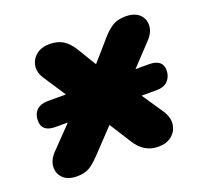

<svg xmlns="http://www.w3.org/2000/svg" viewBox="-95 -612 780 732"><g transform="rotate(-20 295.0 -246.0)"><path d="M101 9Q64 9 45 -9.5Q26 -28 27 -55.5Q28 -83 53 -109L195 -256L110 -385Q90 -414 94 -440.5Q98 -467 119 -484Q140 -501 172 -501Q205 -501 226.5 -488Q248 -475 266 -447L314 -368L390 -455Q412 -479 431.5 -490Q451 -501 482 -501Q518 -501 537 -483Q556 -465 555 -437.5Q554 -410 529 -384L401 -248L495 -109Q514 -79 510 -52Q506 -25 485 -8Q464 9 431 9Q373 9 339 -45L283 -133L192 -37Q169 -13 150 -2Q131 9 101 9ZM87 -196Q32 -196 32 -241Q32 -269 48.5 -284Q65 -299 93 -299H503Q559 -299 559 -255Q559 -230 543.5 -213Q528 -196 497 -196Z"/></g></svg>

Font: Nunito Black
Style: Italic
Weight: 900
Italic angle: -9°
Designer: Vernon Adams
Foundry: Vernon Adams
Version: Version 3.601; ttfautohint (v1.8.2.53-6de2)